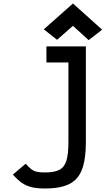

<svg xmlns="http://www.w3.org/2000/svg" viewBox="-20 -884 640 1100"><path d="M238 196Q194 196 162 188.5Q130 181 105 163.5Q80 146 54 116L127 54Q145 74 159 85Q173 96 191 100Q209 104 238 104Q291 104 320 89Q349 74 360.5 36.5Q372 -1 372 -70V-526H246V-618H472V-70Q472 28 450 86.5Q428 145 376.5 170.5Q325 196 238 196ZM488 -654 398 -736 307 -656 231 -716 398 -864 565 -714Z"/></svg>

Font: Victor Mono Thin
Style: Regular
Weight: 100
Monospace: yes
Designer: Rune Bjørnerås
Version: Version 1.561;gftools[0.9.30]